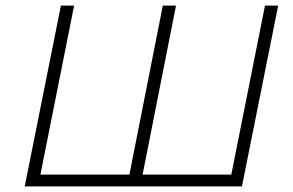

<svg xmlns="http://www.w3.org/2000/svg" viewBox="-20 -664 1045 684"><path d="M971 -644 842 0H68L197 -644H244L124 -42H441L560 -644H607L488 -42H804L924 -644Z"/></svg>

Font: Montserrat Ace
Style: Light Italic
Weight: 300
Italic angle: -11.3°
Designer: Julieta Ulanovsky
Foundry: Julieta Ulanovsky
Version: Version 1